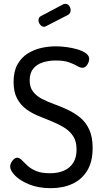

<svg xmlns="http://www.w3.org/2000/svg" viewBox="-20 -975 542 1003"><path d="M245 8Q181 8 133 -11.5Q85 -31 59 -57.5Q33 -84 33 -105Q33 -115 38.5 -125.5Q44 -136 52.5 -143.5Q61 -151 70 -151Q82 -151 93.5 -139Q105 -127 122.5 -110.5Q140 -94 168 -82Q196 -70 241 -70Q283 -70 314 -83.5Q345 -97 362.5 -124.5Q380 -152 380 -194Q380 -237 362 -264Q344 -291 314.5 -309Q285 -327 250.5 -341Q216 -355 180.5 -369.5Q145 -384 116 -405.5Q87 -427 69 -461Q51 -495 51 -547Q51 -602 71 -638Q91 -674 124 -695Q157 -716 195.5 -724.5Q234 -733 271 -733Q298 -733 328 -729Q358 -725 385 -717Q412 -709 429 -696.5Q446 -684 446 -667Q446 -659 442 -648.5Q438 -638 430 -629.5Q422 -621 410 -621Q399 -621 383 -630.5Q367 -640 340.5 -649.5Q314 -659 271 -659Q235 -659 203.5 -649Q172 -639 153.5 -616Q135 -593 135 -555Q135 -519 153 -496Q171 -473 200 -458Q229 -443 264 -430.5Q299 -418 334 -401.5Q369 -385 398.5 -361Q428 -337 446 -298.5Q464 -260 464 -202Q464 -130 435.5 -83.5Q407 -37 358 -14.5Q309 8 245 8ZM211 -835Q199 -835 190 -846Q181 -857 181 -869Q181 -885 194 -891L311 -953Q317 -955 321 -955Q334 -955 341.5 -944.5Q349 -934 349 -921Q349 -905 335 -897L222 -839Q219 -838 216.5 -836.5Q214 -835 211 -835Z"/></svg>

Font: Dosis Medium
Style: Regular
Weight: 500
Designer: EdgarTolentino, PabloImpallari, IginoMarini
Foundry: EdgarTolentino, PabloImpallari, IginoMarini
Version: Version 3.001; ttfautohint (v1.8.2)